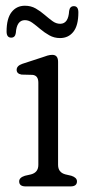

<svg xmlns="http://www.w3.org/2000/svg" viewBox="-20 -666 330 686"><path d="M187.5 -445V-77Q187.5 -50 213.5 -43L235 -38Q255 -31.5 255 -18Q255 0 232 0H71.5Q48.5 0 48.5 -18Q48.5 -31.5 69 -38L91 -43Q117 -50 117 -77V-370.5Q117 -396.5 96 -398.5L57 -399.5Q39.5 -402.5 39.5 -416.5Q39.5 -431 60 -438L132 -461.5Q141 -465 149.8 -467.5Q158.5 -470 167 -470Q187.5 -470 187.5 -445ZM194.5 -530Q173.5 -530 156.2 -539.8Q139 -549.5 124.2 -562Q109.5 -574.5 96.2 -584.2Q83 -594 69 -594Q39.5 -594 36.5 -548Q34 -531.5 20 -531.5Q3.5 -531.5 3.5 -553.5Q3.5 -599.5 21.2 -622.5Q39 -645.5 69 -645.5Q90.5 -645.5 107.5 -635.8Q124.5 -626 139.2 -613.2Q154 -600.5 167.2 -590.8Q180.5 -581 195 -581Q224.5 -581 227 -627Q229.5 -644 244 -644Q260 -644 260 -621.5Q260 -575 242.2 -552.5Q224.5 -530 194.5 -530Z"/></svg>

Font: Fraunces 9pt S100 Light
Style: Regular
Weight: 300
Version: Version 1.000; ttfautohint (v1.8.3)